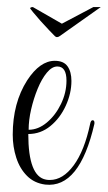

<svg xmlns="http://www.w3.org/2000/svg" viewBox="-20 -522 305 543"><path d="M108 0Q77 -4 56.5 -24.5Q36 -45 26 -76Q16 -107 16 -141Q16 -231 57 -295Q93 -350 135 -350Q160 -350 171 -334.5Q182 -319 182 -293Q182 -258 166 -223Q150 -188 122.5 -165.5Q95 -143 60 -143Q60 -23 110 -14Q114 -13 121 -13Q158 -13 188.5 -54.5Q219 -96 235 -172Q237 -182 242 -182Q248 -182 247 -172Q205 11 108 0ZM61 -155Q88 -155 112.5 -175.5Q137 -196 152.5 -228Q168 -260 168 -294Q168 -334 142 -334Q127 -334 112.5 -316.5Q98 -299 86.5 -271Q75 -243 68 -212.5Q61 -182 61 -155ZM141 -417Q138 -417 135 -420Q130 -425 118.5 -437Q107 -449 94.5 -463Q82 -477 73.5 -487.5Q65 -498 65 -499Q67 -502 73 -502L155 -455L244 -502H265L149 -420Q145 -417 141 -417Z"/></svg>

Font: Updock
Style: Regular
Weight: 400
Designer: Robert E. Leuschke
Foundry: Robert E. Leuschke
Version: Version 1.010; ttfautohint (v1.8.4.7-5d5b)